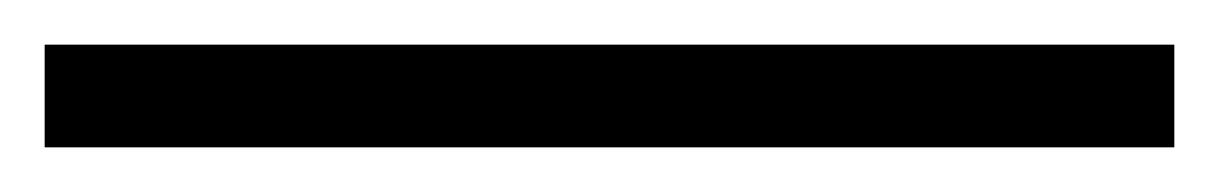

<svg xmlns="http://www.w3.org/2000/svg" viewBox="-23 -826 546 86"><path d="M503 -760H-3V-806H503Z"/></svg>

Font: Noto Sans Cherokee Light
Style: Regular
Weight: 300
Designer: Monotype Design Team
Foundry: Monotype Imaging Inc.
Version: Version 2.001; ttfautohint (v1.8.4.7-5d5b)